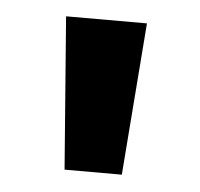

<svg xmlns="http://www.w3.org/2000/svg" viewBox="-32 -899 338 324"><g transform="rotate(5 136.5 -737.0)"><path d="M88 -608 68 -866H205L185 -608Z"/></g></svg>

Font: Noto Sans Malayalam UI
Style: Regular
Weight: 400
Designer: Jelle Bosma - Monotype Design Team
Foundry: Monotype Imaging Inc.
Version: Version 2.104